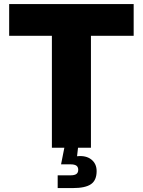

<svg xmlns="http://www.w3.org/2000/svg" viewBox="-20 -748 723 972"><path d="M26.4 -566.9V-727.5H656.7V-566.9H440.4V0H242.7V-566.9ZM272 204.1V139.6H336.9Q357.4 139.6 366.7 132.8Q376 126 376 111.8Q376 97.2 366.7 90.6Q357.4 84 336.9 84H289.1L309.6 -19.5H375V0L370.1 43Q415 38.1 442.1 59.3Q469.2 80.6 469.2 118.2Q469.2 164.6 440.7 184.3Q412.1 204.1 349.1 204.1Z"/></svg>

Font: Inter 16pt Black
Style: Regular
Weight: 900
Version: Version 4.001;git-66647c0bb